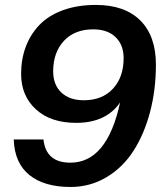

<svg xmlns="http://www.w3.org/2000/svg" viewBox="-20 -742 647 772"><path d="M286.1 -248Q183.6 -248 124.3 -302.5Q64.9 -356.9 64.9 -444.8Q64.9 -503.9 83.5 -553.7Q102.1 -603.5 138.2 -641.4Q174.3 -679.2 232.4 -700.7Q290.5 -722.2 365.2 -722.2Q481.4 -722.2 544.2 -659.7Q606.9 -597.2 606.9 -481.9Q606.9 -380.9 583.3 -291.5Q559.6 -202.1 516.6 -135.3Q473.6 -68.4 408 -29.3Q342.3 9.8 263.2 9.8Q158.2 9.8 98.4 -38.1Q38.6 -85.9 35.2 -181.2H154.8Q164.6 -87.9 263.2 -87.9Q410.6 -87.9 462.9 -330.1Q406.7 -248 286.1 -248ZM316.9 -338.9Q391.6 -338.9 434.3 -385.5Q477.1 -432.1 477.1 -507.8Q477.1 -561.5 444.6 -592.8Q412.1 -624 355 -624Q279.8 -624 236.8 -577.4Q193.8 -530.8 193.8 -455.1Q193.8 -401.4 226.6 -370.1Q259.3 -338.9 316.9 -338.9Z"/></svg>

Font: Creato Display
Style: Bold Italic
Weight: 700
Italic angle: -10°
Version: Version 1.000